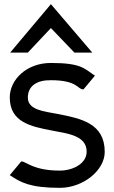

<svg xmlns="http://www.w3.org/2000/svg" viewBox="-20 -893 551 924"><path d="M114 -640 225 -758 338 -640H424L225 -873L29 -640ZM379 -463H382L437 -529L432 -532C386 -563 370 -590 225 -590C107 -590 27 -509 27 -424C27 -305 129 -284 229 -265C306 -250 397 -241 397 -163C397 -105 330 -72 268 -72C142 -72 108 -114 85 -116H82L27 -50L32 -47C79 -16 124 11 268 11C380 11 484 -73 484 -162C484 -299 371 -323 255 -345C194 -357 114 -363 114 -423C114 -479 157 -508 225 -507C352 -507 353 -464 379 -463Z"/></svg>

Font: Charger
Style: Bd
Weight: 400
Designer: Jasper
Foundry: Cannot Into Space Fonts
Version: Version 0.98